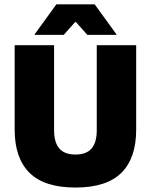

<svg xmlns="http://www.w3.org/2000/svg" viewBox="-20 -847 694 884"><path d="M327.5 16.5Q184.5 16.5 116 -51.2Q47.5 -119 47.5 -250V-639H229V-247.5Q229 -191.5 253 -163.5Q277 -135.5 327.5 -135.5Q378 -135.5 401.8 -163.5Q425.5 -191.5 425.5 -247.5V-639H607V-250Q607 -119 538.8 -51.2Q470.5 16.5 327.5 16.5ZM239.5 -827H416L516 -689V-686.5H382L330 -745H325.5L273.5 -686.5H139.5V-689Z"/></svg>

Font: Anek Gujarati Medium ExtraBold
Style: Regular
Weight: 800
Version: Version 1.003